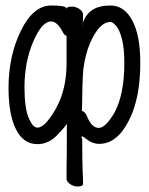

<svg xmlns="http://www.w3.org/2000/svg" viewBox="-20 -506 540 698"><path d="M262 172Q247 172 234.5 163Q222 154 222 144Q222 132 222 106Q223 84 223 -57Q220 -48 187 -14Q156 18 116 18Q65 18 38 -36Q11 -90 11 -186Q11 -303 56 -394.5Q101 -486 166 -486Q217 -486 221 -477V-472Q221 -482 241 -482Q256 -482 269 -473Q282 -464 282 -454Q282 -448 281.5 -432Q281 -416 281 -399L282 -425Q303 -486 381 -486Q432 -486 461 -431.5Q490 -377 490 -278Q490 -113 422 -26Q387 17 341 17Q315 17 292.5 -1.5Q270 -20 279 0Q279 87 280.5 116Q282 145 282 162Q282 172 262 172ZM116 -42Q144 -42 183 -111Q222 -180 222 -276V-375Q222 -377 219 -377Q216 -377 210 -386Q189 -428 166 -428Q132 -428 100.5 -354Q69 -280 69 -189Q69 -114 84 -78Q99 -42 116 -42ZM339 -41Q364 -41 397 -98Q432 -165 432 -276Q432 -330 423.5 -363.5Q415 -397 402.5 -411.5Q390 -426 381 -426Q340 -426 306 -346Q290 -307 283 -255Q279 -211 278 -103H273Q288 -103 296 -84Q313 -41 339 -41Z"/></svg>

Font: LXGW WenKai Mono TC
Style: Regular
Weight: 400
Designer: LXGW / Fontworks Inc.
Foundry: LXGW / Fontworks Inc.
Version: Version 1.330